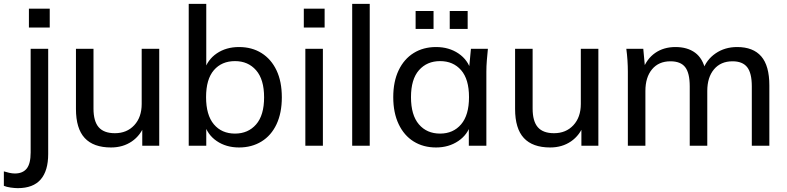

<svg xmlns="http://www.w3.org/2000/svg" viewBox="-78 -756 4084 996"><path d="M14 220Q-1 220 -22.5 217Q-44 214 -58 208V133Q-46 137 -30 140.5Q-14 144 -1 144Q40 144 60.5 118.5Q81 93 81 35V-503H172V43Q172 130 133 175Q94 220 14 220ZM72 -613V-711H180V-613Z M498 9Q407 9 361.5 -40Q316 -89 316 -191V-503H407V-193Q407 -127 434 -96Q461 -65 518 -65Q580 -65 618.5 -106.5Q657 -148 657 -217V-503H748V0H660V-111H673Q652 -54 606 -22.5Q560 9 498 9Z M1162 9Q1095 9 1046 -24.5Q997 -58 981 -117H992V0H901V-736H992V-388H981Q998 -446 1046.5 -479Q1095 -512 1162 -512Q1229 -512 1279 -480.5Q1329 -449 1356.5 -391Q1384 -333 1384 -251Q1384 -170 1356.5 -111.5Q1329 -53 1278.5 -22Q1228 9 1162 9ZM1141 -63Q1209 -63 1250.5 -110.5Q1292 -158 1292 -251Q1292 -344 1250.5 -391.5Q1209 -439 1141 -439Q1072 -439 1031.5 -392Q991 -345 991 -252Q991 -159 1031.5 -111Q1072 -63 1141 -63Z M1506 0V-503H1597V0ZM1498 -613V-711H1606V-613Z M1749 0V-736H1840V0Z M2184 9Q2118 9 2068 -22Q2018 -53 1990 -112Q1962 -171 1962 -252Q1962 -333 1990 -391.5Q2018 -450 2068 -481Q2118 -512 2184 -512Q2251 -512 2300.5 -478.5Q2350 -445 2366 -387H2354L2365 -503H2453Q2450 -473 2447.5 -443Q2445 -413 2445 -384V0H2354V-115H2365Q2349 -58 2299.5 -24.5Q2250 9 2184 9ZM2205 -63Q2273 -63 2314 -111Q2355 -159 2355 -252Q2355 -345 2314 -392Q2273 -439 2205 -439Q2137 -439 2095.5 -392Q2054 -345 2054 -252Q2054 -159 2095 -111Q2136 -63 2205 -63ZM2255 -606V-699H2348V-606ZM2078 -606V-699H2171V-606Z M2776 9Q2685 9 2639.5 -40Q2594 -89 2594 -191V-503H2685V-193Q2685 -127 2712 -96Q2739 -65 2796 -65Q2858 -65 2896.5 -106.5Q2935 -148 2935 -217V-503H3026V0H2938V-111H2951Q2930 -54 2884 -22.5Q2838 9 2776 9Z M3179 0V-384Q3179 -413 3177 -443Q3175 -473 3171 -503H3259L3269 -395H3257Q3277 -451 3321 -481.5Q3365 -512 3426 -512Q3488 -512 3528 -482.5Q3568 -453 3582 -390H3567Q3586 -446 3634 -479Q3682 -512 3746 -512Q3829 -512 3871 -463.5Q3913 -415 3913 -313V0H3822V-308Q3822 -377 3798 -407.5Q3774 -438 3722 -438Q3661 -438 3626 -396.5Q3591 -355 3591 -284V0H3500V-308Q3500 -377 3476.5 -407.5Q3453 -438 3400 -438Q3339 -438 3304.5 -396.5Q3270 -355 3270 -284V0Z"/></svg>

Font: Mulish ExtraLight Medium
Style: Regular
Weight: 500
Version: Version 3.603